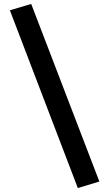

<svg xmlns="http://www.w3.org/2000/svg" viewBox="-20 -841 563 972"><path d="M30 -789 138 -821 483 78 374 111Z"/></svg>

Font: Xgbmvzvtohvqztyvzapvmeyoton
Style: Regular
Weight: 500
Italic angle: -8°
Designer: Carrois Corporate & Edenspiekermann
Foundry: Carrois Corporate GbR & Edenspiekermann AG
Version: Version 2.001